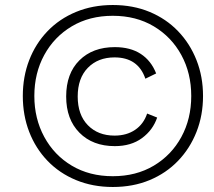

<svg xmlns="http://www.w3.org/2000/svg" viewBox="-20 -735 852 766"><path d="M430 11Q350 11 283.5 -16.5Q217 -44 169.5 -93.5Q122 -143 96.5 -209Q71 -275 71 -352Q71 -429 96.5 -495Q122 -561 169.5 -610.5Q217 -660 283.5 -687.5Q350 -715 430 -715Q511 -715 577 -687.5Q643 -660 690.5 -610.5Q738 -561 764 -495Q790 -429 790 -352Q790 -275 764 -209Q738 -143 690.5 -93.5Q643 -44 577 -16.5Q511 11 430 11ZM430 -32Q523 -32 593.5 -74Q664 -116 703.5 -188.5Q743 -261 743 -352Q743 -443 703.5 -515.5Q664 -588 593.5 -630Q523 -672 430 -672Q337 -672 266.5 -630Q196 -588 156.5 -515.5Q117 -443 117 -352Q117 -262 156.5 -189Q196 -116 266.5 -74Q337 -32 430 -32ZM438 -152Q350 -152 297 -205.5Q244 -259 244 -350Q244 -442 297 -494.5Q350 -547 438 -547Q500 -547 541.5 -520Q583 -493 603 -442L560 -421Q531 -506 437 -506Q371 -506 330.5 -464.5Q290 -423 290 -350Q290 -277 330.5 -235.5Q371 -194 437 -194Q485 -194 519 -217Q553 -240 567 -282L607 -266Q590 -216 546.5 -184Q503 -152 438 -152Z"/></svg>

Font: Prodigy Sans Light
Style: Italic
Weight: 300
Italic angle: -13°
Designer: Wei Huang
Foundry: Wei Huang
Version: Version 1.003; ttfautohint (v1.8.3)